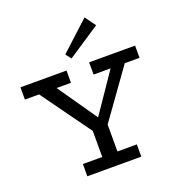

<svg xmlns="http://www.w3.org/2000/svg" viewBox="-167 -1102 1140 1237"><g transform="rotate(-20 403.0 -484.0)"><path d="M374 -232 87 -630H208L414 -333L616 -629H714L430 -232ZM219 0V-84H589V0ZM352 -36V-303H456V-36ZM10 -602V-686H326V-602ZM481 -602V-686H796V-602ZM383 -748 354 -786 552 -968 605 -895Z"/></g></svg>

Font: BioRhyme
Style: Regular
Weight: 400
Designer: Aoife Mooney
Foundry: Aoife Mooney Type
Version: Version 1.600;gftools[0.9.33]